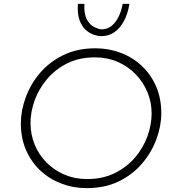

<svg xmlns="http://www.w3.org/2000/svg" viewBox="-20 -967 905 994"><path d="M429 7Q360 7 298 -16.5Q236 -40 189 -84Q142 -128 115 -189.5Q88 -251 88 -328Q88 -394 113 -462.5Q138 -531 186.5 -588.5Q235 -646 307.5 -681.5Q380 -717 474 -717Q543 -717 605 -693.5Q667 -670 714 -626Q761 -582 788 -520Q815 -458 815 -381Q815 -315 790 -247Q765 -179 716.5 -121.5Q668 -64 596 -28.5Q524 7 429 7ZM430 -40Q512 -40 574.5 -71Q637 -102 679.5 -152Q722 -202 743.5 -262Q765 -322 765 -379Q765 -438 743 -490.5Q721 -543 681.5 -583.5Q642 -624 588.5 -647Q535 -670 472 -670Q390 -670 328 -639Q266 -608 223.5 -557.5Q181 -507 159.5 -447.5Q138 -388 138 -330Q138 -271 159.5 -218.5Q181 -166 220.5 -126Q260 -86 313.5 -63Q367 -40 430 -40ZM502 -780Q486 -780 464.5 -787.5Q443 -795 423 -813Q403 -831 391.5 -863.5Q380 -896 383 -947H417Q414 -894 430 -865.5Q446 -837 468.5 -826.5Q491 -816 505 -815Q535 -815 557 -832.5Q579 -850 594 -880.5Q609 -911 615 -947H650Q642 -896 621.5 -858Q601 -820 571 -799.5Q541 -779 502 -780Z"/></svg>

Font: Josefin Sans Thin Light
Style: Italic
Weight: 300
Italic angle: -7°
Version: Version 2.000